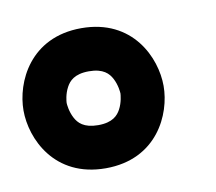

<svg xmlns="http://www.w3.org/2000/svg" viewBox="-47 -769 457 406"><g transform="rotate(-10 182.0 -566.5)"><path d="M150.4 -416.4C260.8 -416.4 300.8 -506.3 300.8 -566.8C300.8 -627.3 260.7 -717.2 150.4 -717.2C40.1 -717.2 0 -627.3 0 -566.8C0 -506.3 40.1 -416.4 150.4 -416.4ZM92.6 -566.8C92.7 -569.7 93.8 -585.6 101.7 -600C107.9 -611.4 119.1 -624.6 150.4 -624.6C181.7 -624.6 192.9 -611.5 199.1 -600C206.9 -585.6 208.1 -569.7 208.2 -566.8C208 -563.9 206.9 -548 199.1 -533.6C192.9 -522.2 181.7 -509 150.4 -509C119.1 -509 107.9 -522.1 101.7 -533.6C93.9 -548 92.7 -563.9 92.6 -566.8Z"/></g></svg>

Font: Cactron
Style: Regular
Weight: 400
Version: Version 1.0